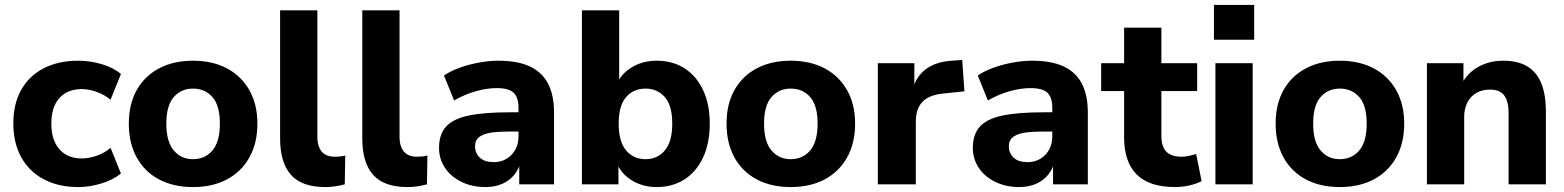

<svg xmlns="http://www.w3.org/2000/svg" viewBox="-20 -747 6339 778"><path d="M297 11Q217 11 157.5 -20.5Q98 -52 66 -110Q34 -168 34 -247Q34 -326 66 -383Q98 -440 157.5 -470.5Q217 -501 297 -501Q345 -501 392.5 -487Q440 -473 470 -447L428 -343Q404 -363 372 -374.5Q340 -386 312 -386Q253 -386 220.5 -349.5Q188 -313 188 -246Q188 -180 220.5 -142.5Q253 -105 312 -105Q340 -105 372 -116Q404 -127 428 -148L470 -44Q440 -19 392 -4Q344 11 297 11Z M762 11Q683 11 624.5 -20Q566 -51 534 -109Q502 -167 502 -246Q502 -325 534 -382Q566 -439 624.5 -470Q683 -501 762 -501Q841 -501 899.5 -470Q958 -439 990.5 -381.5Q1023 -324 1023 -246Q1023 -167 990.5 -109Q958 -51 899.5 -20Q841 11 762 11ZM762 -102Q811 -102 841 -137.5Q871 -173 871 -246Q871 -319 841 -353.5Q811 -388 762 -388Q714 -388 684 -353.5Q654 -319 654 -246Q654 -173 684 -137.5Q714 -102 762 -102Z M1298 11Q1203 11 1159 -38.5Q1115 -88 1115 -186V-705H1266V-192Q1266 -167 1274 -148.5Q1282 -130 1297.5 -121Q1313 -112 1337 -112Q1347 -112 1358 -113Q1369 -114 1379 -117L1377 0Q1358 5 1338.5 8Q1319 11 1298 11Z M1631 11Q1536 11 1492 -38.5Q1448 -88 1448 -186V-705H1599V-192Q1599 -167 1607 -148.5Q1615 -130 1630.5 -121Q1646 -112 1670 -112Q1680 -112 1691 -113Q1702 -114 1712 -117L1710 0Q1691 5 1671.5 8Q1652 11 1631 11Z M1947 11Q1893 11 1850 -10Q1807 -31 1783 -67Q1759 -103 1759 -148Q1759 -202 1787 -233.5Q1815 -265 1878 -278.5Q1941 -292 2045 -292H2098V-214H2046Q2007 -214 1980.5 -211Q1954 -208 1937 -200.5Q1920 -193 1912.5 -182Q1905 -171 1905 -154Q1905 -126 1924.5 -108Q1944 -90 1981 -90Q2010 -90 2032.5 -103.5Q2055 -117 2068 -140.5Q2081 -164 2081 -194V-309Q2081 -353 2061 -371.5Q2041 -390 1993 -390Q1953 -390 1908.5 -377.5Q1864 -365 1820 -340L1779 -441Q1805 -459 1842.5 -472.5Q1880 -486 1921 -493.5Q1962 -501 1999 -501Q2076 -501 2125.5 -478.5Q2175 -456 2200 -409.5Q2225 -363 2225 -290V0H2084V-99H2091Q2085 -65 2065.5 -40.5Q2046 -16 2016 -2.5Q1986 11 1947 11Z M2641 11Q2582 11 2536.5 -18.5Q2491 -48 2476 -97H2486V0H2338V-705H2489V-400H2477Q2493 -445 2538 -473Q2583 -501 2641 -501Q2706 -501 2754 -470Q2802 -439 2829 -382Q2856 -325 2856 -246Q2856 -167 2829 -109Q2802 -51 2753.5 -20Q2705 11 2641 11ZM2596 -102Q2644 -102 2674 -137.5Q2704 -173 2704 -246Q2704 -319 2674 -353.5Q2644 -388 2596 -388Q2547 -388 2517 -353.5Q2487 -319 2487 -246Q2487 -173 2517 -137.5Q2547 -102 2596 -102Z M3184 11Q3105 11 3046.5 -20Q2988 -51 2956 -109Q2924 -167 2924 -246Q2924 -325 2956 -382Q2988 -439 3046.5 -470Q3105 -501 3184 -501Q3263 -501 3321.5 -470Q3380 -439 3412.5 -381.5Q3445 -324 3445 -246Q3445 -167 3412.5 -109Q3380 -51 3321.5 -20Q3263 11 3184 11ZM3184 -102Q3233 -102 3263 -137.5Q3293 -173 3293 -246Q3293 -319 3263 -353.5Q3233 -388 3184 -388Q3136 -388 3106 -353.5Q3076 -319 3076 -246Q3076 -173 3106 -137.5Q3136 -102 3184 -102Z M3537 0V-491H3685V-371H3675Q3687 -431 3727.5 -463.5Q3768 -496 3835 -501L3879 -504L3888 -377L3803 -368Q3746 -363 3718.5 -335Q3691 -307 3691 -254V0Z M4110 11Q4056 11 4013 -10Q3970 -31 3946 -67Q3922 -103 3922 -148Q3922 -202 3950 -233.5Q3978 -265 4041 -278.5Q4104 -292 4208 -292H4261V-214H4209Q4170 -214 4143.5 -211Q4117 -208 4100 -200.5Q4083 -193 4075.5 -182Q4068 -171 4068 -154Q4068 -126 4087.5 -108Q4107 -90 4144 -90Q4173 -90 4195.5 -103.5Q4218 -117 4231 -140.5Q4244 -164 4244 -194V-309Q4244 -353 4224 -371.5Q4204 -390 4156 -390Q4116 -390 4071.5 -377.5Q4027 -365 3983 -340L3942 -441Q3968 -459 4005.5 -472.5Q4043 -486 4084 -493.5Q4125 -501 4162 -501Q4239 -501 4288.5 -478.5Q4338 -456 4363 -409.5Q4388 -363 4388 -290V0H4247V-99H4254Q4248 -65 4228.5 -40.5Q4209 -16 4179 -2.5Q4149 11 4110 11Z M4742 11Q4637 11 4586 -40Q4535 -91 4535 -190V-378H4442V-491H4535V-635H4686V-491H4831V-378H4686V-196Q4686 -154 4705.5 -133Q4725 -112 4768 -112Q4781 -112 4795.5 -115Q4810 -118 4827 -123L4849 -13Q4828 -2 4799 4.5Q4770 11 4742 11Z M4899 -586V-727H5062V-586ZM4905 0V-491H5056V0Z M5409 11Q5330 11 5271.5 -20Q5213 -51 5181 -109Q5149 -167 5149 -246Q5149 -325 5181 -382Q5213 -439 5271.5 -470Q5330 -501 5409 -501Q5488 -501 5546.5 -470Q5605 -439 5637.5 -381.5Q5670 -324 5670 -246Q5670 -167 5637.5 -109Q5605 -51 5546.5 -20Q5488 11 5409 11ZM5409 -102Q5458 -102 5488 -137.5Q5518 -173 5518 -246Q5518 -319 5488 -353.5Q5458 -388 5409 -388Q5361 -388 5331 -353.5Q5301 -319 5301 -246Q5301 -173 5331 -137.5Q5361 -102 5409 -102Z M5762 0V-491H5910V-399H5899Q5922 -448 5967.5 -474.5Q6013 -501 6071 -501Q6130 -501 6168 -478.5Q6206 -456 6225 -410.5Q6244 -365 6244 -295V0H6093V-288Q6093 -322 6084.5 -343.5Q6076 -365 6059.5 -374.5Q6043 -384 6018 -384Q5986 -384 5962.5 -370.5Q5939 -357 5926 -332Q5913 -307 5913 -274V0Z"/></svg>

Font: Nunito Sans 12pt ExtraBold
Style: Regular
Weight: 800
Designer: Vernon Adams
Foundry: Vernon Adams
Version: Version 3.101;gftools[0.9.27]